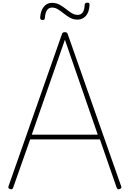

<svg xmlns="http://www.w3.org/2000/svg" viewBox="-20 -1386 960 1420"><path d="M54 12Q44 8 42.5 3.5Q41 -1 43 -9L438 -1133Q440 -1141 445 -1144.5Q450 -1148 460 -1148Q469 -1148 474 -1144.5Q479 -1141 481 -1133L876 -9Q879 -1 877 3.5Q875 8 866 12Q856 16 851 13Q846 10 841 -3L719 -355H203L79 -3Q75 9 70 12.5Q65 16 54 12ZM215 -390H703L460 -1092ZM294 -1238Q277 -1238 277 -1256Q280 -1306 303.5 -1335.5Q327 -1365 364 -1365Q395 -1365 420 -1351.5Q445 -1338 466.5 -1320.5Q488 -1303 509.5 -1289.5Q531 -1276 554 -1276Q579 -1276 592 -1294.5Q605 -1313 606 -1350Q607 -1366 625 -1366Q636 -1366 639 -1362.5Q642 -1359 642 -1349Q640 -1298 616 -1269.5Q592 -1241 553 -1241Q523 -1241 498.5 -1254.5Q474 -1268 452.5 -1285.5Q431 -1303 409.5 -1316.5Q388 -1330 365 -1330Q341 -1330 328 -1311Q315 -1292 312 -1255Q311 -1245 307.5 -1241.5Q304 -1238 294 -1238Z"/></svg>

Font: Playwrite CL Thin
Style: Regular
Weight: 100
Designer: Veronika Burian, José Scaglione
Foundry: TypeTogether
Version: Version 1.002